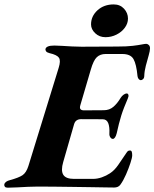

<svg xmlns="http://www.w3.org/2000/svg" viewBox="-74 -866 716 891"><path d="M-38.3 5Q-47.9 5 -51.4 0.4Q-55 -4.1 -54.1 -10.1Q-50.9 -24.6 -26.3 -30.6Q12.2 -41 30 -52.6Q47.8 -64.2 57.8 -95.7L198.1 -550.6Q208.8 -584.6 199.5 -598.1Q190.2 -611.6 156 -619.3Q144.3 -622.1 140 -627.7Q135.8 -633.4 137.4 -639.5Q139 -646.4 148.9 -650.5Q158.9 -654.6 179.1 -654.6Q192 -654.6 213.7 -653.2Q235.4 -651.8 259.7 -650.5Q284 -649.2 304.2 -649.2L469.3 -650Q514.4 -650 541.7 -653.3Q569 -656.6 583.7 -659.6Q598.5 -662.5 603.8 -662.5Q611.1 -662.5 616.6 -657.1Q622.2 -651.8 622.2 -642.1Q622.2 -630.3 615.8 -608.3Q609.4 -586.2 602.8 -561.2Q596.2 -536.1 595.5 -513.7Q595.3 -503.7 589.8 -498.8Q584.3 -493.9 579.3 -493.9Q575.1 -493.9 570.4 -498.4Q565.6 -502.9 564.2 -512.3Q559 -568.1 545.5 -591.8Q532.1 -615.4 493.7 -615.4H416Q391.2 -615.4 375.4 -600.7Q359.7 -586 347.3 -542.8L299.2 -379.2Q294.8 -365.3 299.4 -359.5Q304.1 -353.7 316.8 -353.9L408 -354.5Q434 -354.6 452.4 -370.5Q470.7 -386.3 486 -412Q491.4 -420.8 499.5 -426.5Q507.6 -432.3 514.1 -432.3Q519.6 -432.3 521.8 -425.9Q523.9 -419.4 518.9 -408.4Q509.9 -387.3 502.2 -367.8Q494.5 -348.3 488.6 -329.4Q482.6 -310.1 477.7 -290.5Q472.8 -271 467.8 -248.2Q464.4 -234.6 459.6 -228Q454.9 -221.4 449.9 -221.4Q442.7 -221.4 437.8 -229.1Q432.8 -236.9 433.6 -246Q435.3 -277.8 428 -295.2Q420.8 -312.6 402.2 -312.6L301.9 -313Q289.9 -313 281.5 -307.2Q273.1 -301.5 269.5 -288.5L219.3 -113.9Q207.8 -74.4 219.6 -55.1Q231.4 -35.8 269.7 -35.8H356.7Q377.6 -35.8 398.3 -43Q419 -50.2 436.7 -62Q457.4 -75.5 475.3 -101.6Q493.3 -127.8 511.2 -154.5Q516 -162.2 519.6 -164.9Q523.2 -167.6 529.2 -167.6Q535 -167.6 537.2 -162.3Q539.5 -156.9 539.5 -145.2Q539.5 -134.5 531.2 -109.4Q523 -84.2 510.7 -56.1Q498.4 -28 484.9 -9.4Q479.7 -1.9 472.2 1.1Q464.7 4.2 456 4.2Q445.3 4.2 416.9 3.7Q388.5 3.2 349.4 2.6Q310.4 2 266.5 1.4Q222.7 0.8 179.7 0.3Q136.7 -0.2 102.2 -0.2Q81.4 -0.2 56.5 0.9Q31.5 2 7 3.5Q-17.4 5 -38.3 5ZM415.4 -693.4Q387.1 -693.4 367.8 -711.8Q348.5 -730.1 348.5 -752.7Q348.5 -791 378.4 -818.3Q408.3 -845.5 453.6 -845.5Q483.3 -845.5 501.6 -825.6Q519.9 -805.6 519.9 -779.9Q519.9 -757.2 505.3 -737.4Q490.7 -717.5 466.8 -705.5Q442.8 -693.4 415.4 -693.4Z"/></svg>

Font: EB Garamond
Style: Italic
Weight: 400
Italic angle: -17.2°
Designer: Georg Duffner and Octavio Pardo
Foundry: Georg Duffner
Version: Version 1.001